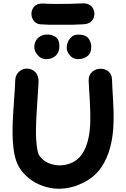

<svg xmlns="http://www.w3.org/2000/svg" viewBox="-20 -1127 752 1148"><path d="M101 -117Q144 -55 212 -25Q280 5 349 1Q417 -3 482 -36.5Q547 -70 586 -127Q655 -228 659 -398Q661 -450 656 -531Q650 -629 650 -649Q649 -684 627.5 -700.5Q606 -717 578.5 -716Q551 -715 530.5 -697Q510 -679 510 -645Q511 -623 517 -523Q521 -448 520 -402Q517 -273 470 -205Q442 -164 392 -147Q343 -131 293 -144Q243 -157 215 -197Q204 -213 199 -263Q193 -312 196 -391Q197 -427 204 -531Q208 -595 210.5 -634Q213 -673 191 -696Q171 -716 142 -717Q113 -717 92.5 -697Q72 -677 71 -648Q71 -623 65 -541Q58 -443 56 -395Q53 -307 60 -247Q69 -162 101 -117ZM333 -830Q338 -855 331 -880Q324 -904 299 -913Q288 -919 275 -920Q267 -921 256.5 -920.5Q246 -920 234 -916Q207 -906 195 -884.5Q183 -863 185.5 -839.5Q188 -816 205 -798Q224 -775 252.5 -773.5Q281 -772 304 -787Q327 -802 333 -830ZM524 -829Q528 -855 522 -872Q514 -894 504 -903Q493 -912 482 -916Q469 -920 452 -920Q426 -921 410 -908Q386 -889 380 -856.5Q374 -824 397 -797Q415 -775 443.5 -773.5Q472 -772 496 -786.5Q520 -801 524 -829ZM277 -979H362Q421 -978 481 -982Q514 -984 529.5 -1003Q545 -1022 544.5 -1046Q544 -1070 527.5 -1088.5Q511 -1107 479 -1107Q440 -1105 395.5 -1104Q351 -1103 308 -1103.5Q265 -1104 231 -1106Q198 -1105 182.5 -1085.5Q167 -1066 168 -1041.5Q169 -1017 185.5 -998.5Q202 -980 235 -981Q259 -979 277 -979Z"/></svg>

Font: Balsamiq Sans
Style: Bold
Weight: 700
Designer: Michael Angeles
Foundry: Balsamiq SRL
Version: Version 1.020; ttfautohint (v1.8.4.7-5d5b);gftools[0.9.26]